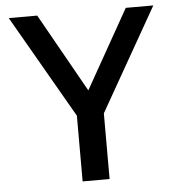

<svg xmlns="http://www.w3.org/2000/svg" viewBox="-51 -759 744 807"><g transform="rotate(-5 320.5 -355.5)"><path d="M265.1 -277.3 15.6 -710.9H135.7L333 -359.9H311.5L509.3 -710.9H625.5L378.9 -277.3V0H265.1Z"/></g></svg>

Font: Monda Medium
Style: Regular
Weight: 500
Designer: Vernon Adams
Foundry: Vernon Adams
Version: Version 2.200